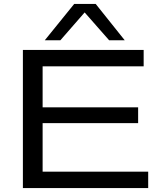

<svg xmlns="http://www.w3.org/2000/svg" viewBox="-20 -953 809 973"><path d="M96 0V-700H708V-617H196V-409H680V-329H196V-83H731V0ZM207 -749 356 -933H465L612 -749H533L409 -890L286 -749Z"/></svg>

Font: Georama Extended
Style: Regular
Weight: 400
Width: 7
Designer: Jean-Baptiste Levee
Foundry: Production Type
Version: Version 1.000